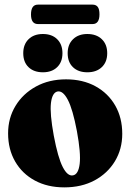

<svg xmlns="http://www.w3.org/2000/svg" viewBox="-20 -801 564 830"><path d="M265.5 -458Q338 -458 392.8 -428Q447.5 -398 478 -345Q508.5 -292 508.5 -222.5Q508.5 -156.5 476.8 -104Q445 -51.5 388.8 -21.2Q332.5 9 258 9Q185.5 9 130.8 -20.5Q76 -50 45.5 -102.8Q15 -155.5 15 -224.5Q15 -290.5 47 -343.2Q79 -396 135.5 -427Q192 -458 265.5 -458ZM296 -43Q319 -47.5 324.5 -93Q330 -138.5 312.5 -234Q294.5 -329 273.2 -369.5Q252 -410 228.5 -405.5Q205.5 -400.5 200.2 -355.2Q195 -310 212.5 -214.5Q230.5 -119 251.5 -78.5Q272.5 -38 296 -43ZM165.5 -488.5Q126.5 -488.5 103.5 -510.5Q80.5 -532.5 80.5 -571Q80.5 -609 103.5 -631.5Q126.5 -654 165.5 -654Q204.5 -654 227.2 -631.5Q250 -609 250 -571Q250 -533 227.2 -510.8Q204.5 -488.5 165.5 -488.5ZM357.5 -488.5Q318.5 -488.5 295.5 -510.5Q272.5 -532.5 272.5 -571Q272.5 -609 295.8 -631.5Q319 -654 357.5 -654Q397 -654 420.2 -631.5Q443.5 -609 443.5 -571Q443.5 -533 420.2 -510.8Q397 -488.5 357.5 -488.5ZM114 -738.5Q114 -781 144 -781H380Q395 -781 402.5 -771.2Q410 -761.5 410 -739Q410 -697 380 -697H144Q114 -697 114 -738.5Z"/></svg>

Font: Fraunces 144pt S050 Black
Style: Regular
Weight: 900
Version: Version 1.000; ttfautohint (v1.8.3)